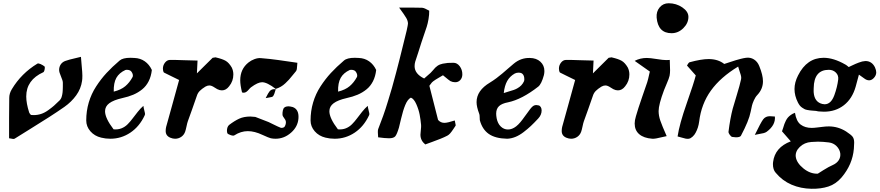

<svg xmlns="http://www.w3.org/2000/svg" viewBox="-20 -857 5433 1186"><path d="M480 -505.9Q467.3 -502.4 446.5 -497.8Q425.8 -493.2 410.4 -489Q395 -484.9 381.8 -480Q363.8 -472.7 354.5 -458Q345.2 -443.4 345.2 -424.8Q345.2 -411.1 356.7 -384.8Q368.2 -358.4 368.2 -346.2Q368.2 -344.2 368.2 -335Q368.2 -325.7 368.2 -322.5Q368.2 -319.3 367.9 -310.5Q367.7 -301.8 367.4 -297.9Q367.2 -293.9 366.5 -286.1Q365.7 -278.3 364.7 -274.2Q363.8 -270 362.3 -263.7Q360.8 -257.3 359.1 -253.4Q357.4 -249.5 354.7 -245.1Q352.1 -240.7 349.1 -237.8Q326.2 -215.3 313.5 -204.1Q300.8 -192.9 278.6 -176.8Q256.3 -160.6 234.1 -153.3Q211.9 -146 188 -146Q176.8 -146 170.9 -147Q161.1 -158.2 160.2 -162.1Q142.1 -218.8 142.1 -261.2Q142.1 -363.3 248 -411.1Q251.5 -412.6 254.2 -421.9Q256.8 -431.2 256.8 -439Q256.8 -444.8 254.9 -446.8Q244.1 -455.1 230.5 -461.2Q216.8 -467.3 210.9 -463.9Q111.8 -403.8 53.2 -306.2Q37.1 -279.8 37.1 -252Q36.1 -210.9 36.1 -127.9V-2.9Q41.5 -2.4 50.8 -0.5Q60.1 1.5 62 1.5Q64 1.5 69.8 0Q95.2 -16.1 165.5 -59.6Q235.8 -103 284.4 -134.3Q333 -165.5 377.9 -196.8Q421.4 -227.5 450.7 -268.1Q480 -308.6 486.8 -356.9Q488.8 -368.2 488.8 -389.2Q488.8 -408.7 484.9 -447.5Q481 -486.3 480 -505.9Z M918 -424.8Q901.9 -459 874.3 -478.3Q846.7 -497.6 810.5 -499Q803.7 -500 785.6 -500Q738.3 -500 718.8 -482.9Q672.4 -443.4 637.9 -406Q603.5 -368.7 573.7 -322.8Q543.9 -276.9 528.3 -223.9Q512.7 -170.9 512.7 -112.8Q512.7 -75.7 538.3 -46.1Q564 -16.6 605 -6.8Q631.8 0 661.6 0Q729 0 785.4 -37.8Q841.8 -75.7 873.5 -144Q876 -148.9 876 -151.9Q876 -157.2 871.6 -174.1Q867.2 -190.9 865.7 -203.1Q848.6 -188.5 830.6 -165.8Q812.5 -143.1 798.8 -124.8Q785.2 -106.4 768.6 -89.6Q752 -72.8 730.2 -64.2Q708.5 -55.7 681.6 -58.1Q628.9 -127 628.9 -169.9Q628.9 -199.7 655 -219.2Q681.2 -238.8 734.9 -251Q773.4 -259.3 803.2 -272Q833 -284.7 857.9 -304.7Q882.8 -324.7 898.2 -355Q913.6 -385.3 918 -424.8ZM682.6 -291Q681.2 -344.7 698.7 -376Q716.3 -407.2 754.9 -424.8Q756.8 -425.8 762.7 -425.8Q780.8 -425.8 789.6 -417Q800.8 -403.3 800.8 -390.1Q800.8 -384.8 798.8 -380.9Q780.3 -346.7 753.9 -324.5Q727.5 -302.2 682.6 -291Z M1086.4 -362.8Q1070.8 -305.2 1044.2 -209.7Q1017.6 -114.3 1006.3 -73.2Q1003.4 -61.5 1003.4 -47.9Q1003.4 -17.6 1033.2 -5.9Q1047.9 0 1061.5 0Q1082.5 0 1099.4 -11.5Q1116.2 -22.9 1123.5 -43Q1127.4 -53.7 1132.1 -76.2Q1136.7 -98.6 1140.6 -108.9Q1146.5 -125.5 1166 -179.4Q1185.5 -233.4 1195.3 -263.2Q1201.2 -282.7 1213.9 -295.4Q1226.6 -308.1 1248.5 -321.8Q1261.7 -329.1 1272.5 -329.1Q1280.8 -329.1 1288.8 -325.7Q1296.9 -322.3 1307.1 -315.4Q1317.4 -308.6 1322.3 -306.2Q1336.9 -298.8 1350.6 -298.8Q1376.5 -298.8 1395.5 -324.2Q1421.4 -356 1421.4 -397Q1421.4 -419.9 1411.6 -439.9Q1394.5 -469.2 1374.5 -481Q1354.5 -492.7 1314.5 -502Q1314 -502 1313 -502.4Q1312 -502.9 1311.5 -502.9Q1310.1 -502.9 1304.2 -501.7Q1298.3 -500.5 1293.5 -500Q1283.2 -490.7 1245.8 -452.9Q1208.5 -415 1196.3 -403.8L1200.2 -482.9Q1174.8 -482.9 1117.4 -485.1Q1060.1 -487.3 1029.3 -486.8Q1011.7 -486.3 999 -470Q986.3 -453.6 986.3 -433.1Q986.3 -418.5 992.2 -409.2Q993.2 -408.7 1029.1 -390.9Q1064.9 -373 1086.4 -362.8Z M1484.9 -284.2Q1482.9 -284.2 1475.1 -286.1Q1463.9 -332 1463.9 -360.8Q1463.9 -430.7 1515.1 -471.2Q1530.8 -483.9 1551.8 -491.7Q1572.8 -499.5 1590.8 -498Q1616.7 -496.1 1647.2 -492.7Q1677.7 -489.3 1699.7 -486.1Q1721.7 -482.9 1759.5 -477.5Q1797.4 -472.2 1816.9 -469.2Q1815.9 -462.9 1815.4 -450.7Q1814.9 -438.5 1813.5 -430.2Q1812 -421.9 1808.1 -417Q1801.8 -409.7 1787.6 -392.1Q1773.4 -374.5 1764.9 -365Q1756.3 -355.5 1742.9 -342.8Q1729.5 -330.1 1715.1 -321.8Q1700.7 -313.5 1684.1 -308.1V-307.1Q1629.9 -349.1 1599.1 -349.1Q1572.8 -349.1 1530.8 -317.9Q1525.4 -314 1517.3 -304.4Q1509.3 -294.9 1501.7 -289.6Q1494.1 -284.2 1484.9 -284.2ZM1687 -305.2H1683.1L1684.1 -307.1Q1685.1 -307.1 1687 -305.2ZM1621.1 -251Q1638.2 -285.6 1646 -293.9Q1657.2 -306.2 1673.8 -306.2Q1680.2 -306.2 1683.1 -305.2Q1674.8 -273.4 1667 -263.2Q1664.6 -259.8 1659.2 -258.1Q1653.8 -256.3 1640.9 -254.4Q1627.9 -252.4 1621.1 -251ZM1788.1 -195.8Q1827.1 -181.6 1823.7 -127Q1820.3 -74.7 1777.8 -37.4Q1735.4 0 1682.1 0Q1667.5 0 1652.8 -2.9Q1641.6 -5.4 1601.1 -23.9Q1552.7 -46.9 1510.7 -46.9Q1467.8 -46.9 1427.7 -21Q1421.9 -16.6 1404.3 -22.5Q1386.7 -28.3 1383.8 -35.2Q1381.8 -43 1381.8 -47.9Q1381.8 -73.2 1395 -85Q1428.2 -110.4 1457.3 -123.8Q1486.3 -137.2 1526.9 -137.2Q1528.8 -137.2 1557.1 -134.8Q1608.4 -115.7 1639.2 -103Q1646.5 -99.6 1672.6 -86.7Q1698.7 -73.7 1713.9 -67.9Q1718.8 -65.9 1727.1 -68.1Q1735.4 -70.3 1737.8 -74.2Q1746.1 -87.4 1746.1 -102.1Q1746.1 -107.9 1745.1 -109.9Q1743.7 -116.2 1734.9 -127.9Q1726.1 -139.6 1725.1 -146Q1724.1 -160.2 1727.1 -174.1Q1730 -188 1736.8 -192.9Q1745.6 -200.2 1763.2 -200.2Q1770.5 -200.2 1788.1 -195.8Z M2303.7 -424.8Q2287.6 -459 2260 -478.3Q2232.4 -497.6 2196.3 -499Q2189.5 -500 2171.4 -500Q2124 -500 2104.5 -482.9Q2058.1 -443.4 2023.7 -406Q1989.3 -368.7 1959.5 -322.8Q1929.7 -276.9 1914.1 -223.9Q1898.4 -170.9 1898.4 -112.8Q1898.4 -75.7 1924.1 -46.1Q1949.7 -16.6 1990.7 -6.8Q2017.6 0 2047.4 0Q2114.7 0 2171.1 -37.8Q2227.5 -75.7 2259.3 -144Q2261.7 -148.9 2261.7 -151.9Q2261.7 -157.2 2257.3 -174.1Q2252.9 -190.9 2251.5 -203.1Q2234.4 -188.5 2216.3 -165.8Q2198.2 -143.1 2184.6 -124.8Q2170.9 -106.4 2154.3 -89.6Q2137.7 -72.8 2116 -64.2Q2094.2 -55.7 2067.4 -58.1Q2014.6 -127 2014.6 -169.9Q2014.6 -199.7 2040.8 -219.2Q2066.9 -238.8 2120.6 -251Q2159.2 -259.3 2189 -272Q2218.8 -284.7 2243.7 -304.7Q2268.6 -324.7 2283.9 -355Q2299.3 -385.3 2303.7 -424.8ZM2068.4 -291Q2066.9 -344.7 2084.5 -376Q2102.1 -407.2 2140.6 -424.8Q2142.6 -425.8 2148.4 -425.8Q2166.5 -425.8 2175.3 -417Q2186.5 -403.3 2186.5 -390.1Q2186.5 -384.8 2184.6 -380.9Q2166 -346.7 2139.6 -324.5Q2113.3 -302.2 2068.4 -291Z M2524.9 -810.1H2445.3Q2479.5 -763.7 2489.7 -745.6Q2500 -727.5 2500 -710.9Q2500 -705.1 2492.2 -668.9Q2489.3 -657.7 2471.2 -583.7Q2453.1 -509.8 2448 -490.2Q2442.9 -470.7 2426.8 -408.2Q2410.6 -345.7 2401.4 -314.9Q2392.1 -284.2 2377 -233.6Q2361.8 -183.1 2346.9 -141.6Q2332 -100.1 2315.9 -59.1Q2314 -54.2 2314 -41Q2314 -35.2 2314.9 -24.4Q2315.9 -13.7 2315.9 -8.8Q2358.9 -2.9 2383.3 -2.9Q2411.6 -2.9 2421.9 -15.4Q2432.1 -27.8 2444.3 -68.8Q2446.3 -75.2 2457.8 -124.8Q2469.2 -174.3 2483.6 -209Q2498 -243.7 2518.1 -253.9Q2537.1 -246.6 2551.8 -213.1Q2566.4 -179.7 2572.3 -148.7Q2578.1 -117.7 2581.1 -85Q2582 -75.2 2579.6 -54.4Q2577.1 -33.7 2577.1 -24.9Q2577.1 11.2 2606.9 35.2Q2620.1 30.3 2649.2 19.8Q2678.2 9.3 2700.9 0.2Q2723.6 -8.8 2743.2 -19Q2752.4 -23.9 2760.5 -33Q2768.6 -42 2779.8 -58.8Q2791 -75.7 2793.9 -80.1Q2794.9 -81.1 2794.9 -84Q2794.9 -88.4 2789.1 -112.8Q2744.1 -98.1 2725.1 -98.1Q2701.7 -98.1 2686 -116.2L2632.3 -327.1Q2633.3 -328.1 2638.7 -335.7Q2644 -343.3 2647.9 -347.7Q2651.9 -352.1 2656.2 -355Q2667 -363.3 2689.7 -376.5Q2712.4 -389.6 2716.3 -392.1Q2722.7 -387.2 2731.9 -379.4Q2741.2 -371.6 2748.3 -366Q2755.4 -360.4 2762.2 -356Q2775.9 -349.1 2791 -349.1Q2810.5 -348.6 2823.2 -362.5Q2835.9 -376.5 2835.9 -397.9Q2835.9 -426.3 2819.8 -447.8Q2803.7 -469.2 2781.2 -469.2Q2758.8 -469.2 2745.8 -468.3Q2732.9 -467.3 2714.6 -463.6Q2696.3 -460 2682.1 -450.2Q2668 -440.4 2656.2 -424.8Q2648.9 -415.5 2639.4 -406.5Q2629.9 -397.5 2617.9 -387.7Q2606 -377.9 2600.1 -372.1Q2541 -400.9 2541 -448.2Q2541 -462.9 2544.9 -476.1Q2550.3 -493.7 2563.7 -533.4Q2577.1 -573.2 2583 -594.2Q2587.9 -609.9 2598.9 -641.4Q2609.9 -672.9 2616 -691.9Q2622.1 -710.9 2627 -738.8Q2631.8 -766.6 2631.3 -791Q2627 -793 2619.1 -797.1Q2611.3 -801.3 2607.4 -803.2Q2603.5 -805.2 2598.1 -806.9Q2592.8 -808.6 2587.9 -809.1Q2566.9 -810.1 2524.9 -810.1Z M3112.8 0Q3138.2 -1 3163.6 -11.2Q3189 -21.5 3214.1 -40.8Q3239.3 -60.1 3259 -78.6Q3278.8 -97.2 3304.7 -125Q3325.7 -147.5 3325.7 -174.8Q3325.7 -186.5 3320.6 -195.3Q3315.4 -204.1 3306.6 -206.1Q3296.9 -208 3293 -208Q3286.1 -208 3280.3 -205.8Q3274.4 -203.6 3269 -198.7Q3263.7 -193.8 3260.5 -190.2Q3257.3 -186.5 3251.5 -178.7Q3245.6 -170.9 3243.7 -168Q3235.8 -158.2 3221.4 -137.7Q3207 -117.2 3194.3 -102.1Q3181.6 -86.9 3168 -76.2Q3143.1 -57.1 3117.7 -57.1Q3092.3 -57.1 3073.2 -75.7Q3054.2 -94.2 3047.9 -126Q3044.9 -143.1 3044.9 -154.8Q3044.9 -184.6 3062.3 -201.2Q3079.6 -217.8 3118.7 -225.1Q3204.1 -243.2 3304.7 -321.8Q3324.7 -337.4 3339.8 -393.1Q3342.8 -406.2 3342.8 -418Q3342.8 -453.1 3318.1 -475.8Q3293.5 -498.5 3252.9 -499Q3197.8 -500.5 3153.8 -463.9Q3142.1 -454.1 3118.9 -434.1Q3095.7 -414.1 3081.5 -401.9Q3067.4 -389.6 3046.4 -374Q3025.4 -358.4 3006.8 -347.2Q2923.8 -297.9 2923.8 -226.1Q2923.8 -197.3 2939.9 -154.8Q2942.9 -148.9 2942.9 -134.8Q2942.9 -122.1 2943.8 -115.2Q2958.5 -58.6 2998.8 -30Q3039.1 -1.5 3112.8 0ZM3091.8 -282.2Q3096.7 -327.6 3113 -356.7Q3129.4 -385.7 3159.7 -402.8Q3170.4 -408.2 3182.6 -408.2Q3199.7 -408.2 3207 -400.9Q3218.8 -390.6 3218.8 -367.2Q3218.8 -360.8 3216.8 -355Q3204.1 -326.7 3174.8 -311Q3165.5 -305.7 3153.8 -301.5Q3142.1 -297.4 3123 -292Q3104 -286.6 3091.8 -282.2Z M3532.7 -362.8Q3517.1 -305.2 3490.5 -209.7Q3463.9 -114.3 3452.6 -73.2Q3449.7 -61.5 3449.7 -47.9Q3449.7 -17.6 3479.5 -5.9Q3494.1 0 3507.8 0Q3528.8 0 3545.7 -11.5Q3562.5 -22.9 3569.8 -43Q3573.7 -53.7 3578.4 -76.2Q3583 -98.6 3586.9 -108.9Q3592.8 -125.5 3612.3 -179.4Q3631.8 -233.4 3641.6 -263.2Q3647.5 -282.7 3660.2 -295.4Q3672.9 -308.1 3694.8 -321.8Q3708 -329.1 3718.8 -329.1Q3727.1 -329.1 3735.1 -325.7Q3743.2 -322.3 3753.4 -315.4Q3763.7 -308.6 3768.6 -306.2Q3783.2 -298.8 3796.9 -298.8Q3822.8 -298.8 3841.8 -324.2Q3867.7 -356 3867.7 -397Q3867.7 -419.9 3857.9 -439.9Q3840.8 -469.2 3820.8 -481Q3800.8 -492.7 3760.7 -502Q3760.3 -502 3759.3 -502.4Q3758.3 -502.9 3757.8 -502.9Q3756.3 -502.9 3750.5 -501.7Q3744.6 -500.5 3739.7 -500Q3729.5 -490.7 3692.1 -452.9Q3654.8 -415 3642.6 -403.8L3646.5 -482.9Q3621.1 -482.9 3563.7 -485.1Q3506.3 -487.3 3475.6 -486.8Q3458 -486.3 3445.3 -470Q3432.6 -453.6 3432.6 -433.1Q3432.6 -418.5 3438.5 -409.2Q3439.5 -408.7 3475.3 -390.9Q3511.2 -373 3532.7 -362.8Z M4128.4 -651.9Q4169.4 -651.9 4200.9 -682.9Q4232.4 -713.9 4232.4 -752.9Q4232.4 -785.6 4194.8 -811.3Q4157.2 -836.9 4110.4 -836.9Q4076.2 -836.9 4054.7 -811.3Q4033.2 -785.6 4036.1 -748Q4044.9 -651.9 4128.4 -651.9ZM4098.1 -16.1Q4069.3 -81.5 4058.8 -112.1Q4048.3 -142.6 4048.3 -170.9Q4048.3 -210.9 4082 -300.8Q4085.4 -311 4098.9 -341.6Q4112.3 -372.1 4116.2 -389.2Q4119.1 -405.8 4119.1 -422.9Q4119.1 -431.6 4118.2 -452.6Q4117.2 -473.6 4117.2 -486.8Q4111.3 -485.8 4096.2 -485.8Q4075.7 -485.8 4035.6 -492.4Q3995.6 -499 3975.1 -499Q3934.6 -499 3900.4 -481L3994.1 -415Q3981.4 -357.9 3978 -349.1Q3974.1 -337.4 3947 -259.3Q3919.9 -181.2 3908.2 -139.2Q3900.4 -113.3 3900.4 -94.2Q3900.4 -52.2 3928.5 -28.1Q3956.5 -3.9 4009.3 0Q4021 0.5 4033.9 -2Q4046.9 -4.4 4065.7 -9Q4084.5 -13.7 4098.1 -16.1Z M4539.6 -445.8Q4542.5 -434.6 4547.6 -419.7Q4552.7 -404.8 4555.7 -394.3Q4558.6 -383.8 4558.6 -376Q4558.6 -370.1 4557.6 -367.2Q4550.3 -332 4531 -269.3Q4511.7 -206.5 4505.9 -185.1Q4490.2 -125 4480 -43Q4479.5 -35.6 4487.8 -24.2Q4496.1 -12.7 4502.9 -11.2Q4517.6 -8.8 4525.9 -8.8Q4550.3 -8.8 4556.6 -18.1Q4606.4 -111.8 4616.7 -166Q4622.6 -193.8 4625.2 -205.3Q4627.9 -216.8 4636.7 -237.1Q4645.5 -257.3 4658.7 -271Q4692.9 -307.6 4692.9 -355Q4692.9 -393.1 4669.9 -449.2Q4659.2 -476.1 4637.2 -490Q4615.2 -503.9 4587.9 -500Q4573.2 -498 4555.2 -493.4Q4537.1 -488.8 4525.1 -485.1Q4513.2 -481.4 4489 -473.4Q4464.8 -465.3 4453.6 -461.9Q4415.5 -492.2 4356.9 -492.2Q4312 -492.2 4238.8 -472.2Q4236.3 -471.2 4233.6 -468Q4231 -464.8 4228 -459.5Q4225.1 -454.1 4223.6 -452.1L4277.8 -391.1Q4266.6 -345.7 4221.7 -218Q4176.8 -90.3 4165.5 -14.2Q4173.8 -12.2 4189.2 -7.6Q4204.6 -2.9 4215.3 -0.7Q4226.1 1.5 4234.9 0Q4245.6 -1.5 4257.8 -12.5Q4270 -23.4 4276.9 -37.1Q4293.9 -67.9 4298.8 -106Q4312 -214.8 4371.3 -297.4Q4430.7 -379.9 4539.6 -445.8ZM4642.6 -23.9Q4653.3 -26.9 4669.7 -29.3Q4686 -31.7 4697 -34.7Q4708 -37.6 4715.8 -43Q4771.5 -84 4766.6 -137.2Q4742.2 -139.2 4735.8 -139.2Q4709 -139.2 4694.3 -119.9Q4679.7 -100.6 4642.6 -23.9Z M5222.7 -442.9Q5221.7 -443.4 5213.9 -450Q5206.1 -456.5 5200.7 -459Q5128.9 -500 5067.4 -500Q4964.4 -500 4909.7 -391.1Q4887.7 -348.1 4887.7 -307.1Q4887.7 -265.6 4908.7 -224.1Q4914.1 -213.4 4920.4 -205.3Q4926.8 -197.3 4935.1 -191.9Q4943.4 -186.5 4949.5 -183.1Q4955.6 -179.7 4967 -177.7Q4978.5 -175.8 4983.6 -175Q4988.8 -174.3 5002.4 -173.3Q5016.1 -172.4 5020.5 -171.9Q5032.2 -168.9 5034.7 -168.9Q5059.1 -167 5069.3 -167Q5141.6 -167 5193.1 -207.3Q5244.6 -247.6 5265.6 -321.8L5285.6 -396Q5299.8 -386.7 5316.4 -374Q5333 -360.8 5348.6 -360.8Q5363.3 -360.8 5376.5 -374Q5392.6 -390.1 5392.6 -410.2Q5392.6 -422.9 5384.8 -440.9Q5365.7 -480 5325.7 -480Q5323.2 -480 5305.7 -477.1Q5295.9 -474.6 5284.2 -470.2Q5272.5 -465.8 5265.1 -462.6Q5257.8 -459.5 5242.9 -452.4Q5228 -445.3 5222.7 -442.9ZM5006.3 -313Q5007.8 -425.8 5099.6 -425.8Q5126 -425.8 5143.3 -408.7Q5160.6 -391.6 5157.7 -366.2Q5151.9 -318.8 5133.8 -269Q5113.3 -212.9 5073.7 -212.9Q5069.3 -212.9 5059.6 -214.8Q5011.2 -226.6 5006.3 -285.2Q5005.9 -289.6 5005.9 -294.4Q5005.9 -299.3 5006.1 -304.9Q5006.3 -310.5 5006.3 -313ZM4864.7 16.1Q4766.6 53.2 4755.4 144Q4754.4 147.9 4754.4 155.8Q4754.4 191.4 4771.5 210Q4812.5 259.3 4869.4 283.7Q4926.3 308.1 4992.7 309.1Q5050.8 310.1 5096.9 295.2Q5143.1 280.3 5178.7 238.8Q5246.1 159.2 5254.4 62Q5256.3 31.7 5256.3 23.9Q5256.3 0.5 5246.8 -12.2Q5237.3 -24.9 5206.5 -44.9Q5156.7 -76.2 5099.6 -76.2Q5080.1 -76.2 5058.6 -73.2Q5053.7 -72.8 5030.3 -69.8Q5006.8 -66.9 4994.6 -66.9Q4953.1 -66.9 4926 -87.2Q4898.9 -107.4 4890.6 -160.2Q4876.5 -155.3 4865.2 -147.2Q4854 -139.2 4847.2 -131.3Q4840.3 -123.5 4834.2 -111.3Q4828.1 -99.1 4825.2 -90.8Q4822.3 -82.5 4817.9 -67.9Q4813.5 -53.2 4810.5 -45.9Q4842.8 -7.8 4864.7 16.1ZM5031.7 215.8Q4985.4 217.8 4943.1 183.6Q4900.9 149.4 4895.5 111.8Q4891.6 78.6 4920.2 50.8Q4948.7 22.9 4991.7 20Q5018.1 18.1 5032.7 18.1Q5062.5 18.1 5100.6 22.9Q5127.9 26.4 5147.2 45.4Q5166.5 64.5 5170.4 89.8Q5173.3 113.3 5160.9 132.6Q5148.4 151.9 5122.6 163.1Q5100.6 172.4 5066.4 193.8Q5032.2 215.3 5031.7 215.8Z"/></svg>

Font: Sonetni venez Italic
Style: Regular
Weight: 400
Italic angle: -14°
Designer: Alja Herlah
Foundry: Type Salon
Version: Version 1.000;hotconv 1.0.109;makeotfexe 2.5.65596